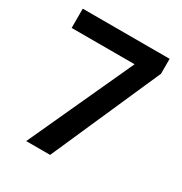

<svg xmlns="http://www.w3.org/2000/svg" viewBox="-168 -836 907 959"><g transform="rotate(30 286.0 -357.0)"><path d="M119 0 396 -603H33V-714H534V-628L257 0Z"/></g></svg>

Font: Noto Sans Javanese SemiBold
Style: Regular
Weight: 600
Version: Version 2.004